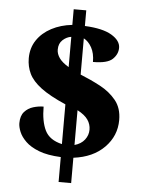

<svg xmlns="http://www.w3.org/2000/svg" viewBox="-57 -805 683 929"><g transform="rotate(5 284.5 -340.5)"><path d="M263 -42Q198 -45 156.5 -61Q115 -77 91.5 -100Q68 -123 58.5 -146.5Q49 -170 49 -188Q49 -224 66.5 -243.5Q84 -263 109.5 -270.5Q135 -278 159 -278Q159 -206 180.5 -162.5Q202 -119 263 -105V-298Q185 -332 142.5 -364Q100 -396 83.5 -430.5Q67 -465 67 -505Q67 -555 92.5 -593Q118 -631 162.5 -654.5Q207 -678 263 -684V-760H324V-684Q411 -680 454.5 -654Q498 -628 498 -593Q498 -562 473 -538Q448 -514 378 -514Q378 -556 362.5 -584Q347 -612 324 -624V-448Q374 -428 421 -403Q468 -378 498.5 -340.5Q529 -303 529 -245Q529 -168 474 -112Q419 -56 324 -44V79H263ZM263 -626Q241 -623 222 -606Q203 -589 203 -559Q203 -538 217 -518Q231 -498 263 -479ZM324 -106Q356 -115 373 -137Q390 -159 390 -186Q390 -212 375 -234Q360 -256 324 -275Z"/></g></svg>

Font: Noto Serif Devanagari Black
Style: Regular
Weight: 900
Designer: Universal Thirst, Indian Type Foundry and the Monotype Design Team
Foundry: Monotype Imaging Inc.
Version: Version 2.004; ttfautohint (v1.8.4.7-5d5b)